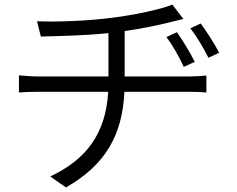

<svg xmlns="http://www.w3.org/2000/svg" viewBox="-20 -771 1040 841"><path d="M755 -630 709 -609C739 -568 763 -525 785 -478L833 -500C811 -545 778 -597 755 -630ZM859 -668 814 -647C845 -606 869 -565 893 -518L940 -540C917 -584 883 -636 859 -668ZM63 -441V-366C87 -368 120 -369 152 -369H454C443 -184 357 -72 200 2L269 50C442 -49 516 -179 525 -369H809C833 -369 863 -368 884 -366V-440C863 -438 829 -436 807 -436H526V-635C600 -645 680 -662 730 -675C745 -679 763 -683 783 -688L735 -751C686 -730 566 -705 477 -694C369 -679 217 -674 142 -678L159 -611C238 -613 352 -615 455 -626V-436H150C120 -436 84 -439 63 -441Z"/></svg>

Font: Noto Sans KR DemiLight
Style: Regular
Weight: 350
Designer: Ryoko NISHIZUKA 西塚涼子 (kana, bopomofo & ideographs); Paul D. Hunt (Latin, Greek & Cyrillic); Sandoll Communications 산돌커뮤니
Foundry: Adobe
Version: Version 2.004;hotconv 1.0.118;makeotfexe 2.5.65603